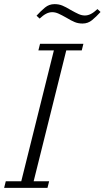

<svg xmlns="http://www.w3.org/2000/svg" viewBox="-35 -910 507 930"><path d="M-7 -32H68L226 -666H151L159 -698H369L361 -666H286L128 -32H203L195 0H-15ZM365 -796Q344 -796 327 -803Q310 -810 287 -824Q264 -837 248.5 -844Q233 -851 218 -851Q203 -851 188.5 -843.5Q174 -836 157 -820L142 -834Q163 -857 183 -873.5Q203 -890 229 -890Q250 -890 267 -883Q284 -876 307 -862Q330 -849 345.5 -842Q361 -835 376 -835Q391 -835 405.5 -842.5Q420 -850 437 -866L452 -852Q431 -829 411 -812.5Q391 -796 365 -796Z"/></svg>

Font: IBM Plex Serif Light
Style: Italic
Weight: 300
Italic angle: -14°
Designer: Mike Abbink, Paul van der Laan, Pieter van Rosmalen
Foundry: Bold Monday
Version: Version 3.001